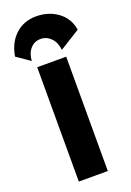

<svg xmlns="http://www.w3.org/2000/svg" viewBox="-207 -1032 747 1095"><g transform="rotate(-20 167.0 -484.5)"><path d="M54 -738 -27 -794Q-14 -874 37 -921.5Q88 -969 163 -969Q240 -969 295.5 -927.5Q351 -886 361 -816L237 -739Q233 -784 206.5 -811.5Q180 -839 143 -839Q106 -839 81.5 -811.5Q57 -784 54 -738ZM71 0V-694H247V0Z"/></g></svg>

Font: Cantarell Extra Bold
Style: Regular
Weight: 800
Designer: Dave Crossland, Nikolaus Waxweiler, Florian Fecher, Jacques Le Bailly, Eben Sorkin, Alexei Vanyashin, Alexios Zavras, Em
Version: Version 0.303